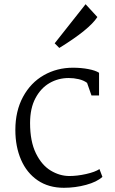

<svg xmlns="http://www.w3.org/2000/svg" viewBox="-20 -883 546 913"><path d="M53 0ZM451 -537V-429H415L394 -489Q378 -501 354.5 -506.5Q331 -512 307 -512Q257 -512 215.5 -488Q174 -464 148.5 -416Q123 -368 123 -298Q123 -211 150.5 -154.5Q178 -98 221 -72Q264 -46 310 -46Q347 -46 389.5 -55.5Q432 -65 453 -79L467 -42Q441 -18 389.5 -4Q338 10 284 10Q211 10 159 -25.5Q107 -61 80 -123.5Q53 -186 53 -265Q53 -355 89.5 -422.5Q126 -490 188.5 -525.5Q251 -561 327 -561Q366 -561 400 -554.5Q434 -548 451 -537ZM387 -863 443 -802Q405 -743 262 -655L240 -677Z"/></svg>

Font: Martel Light
Style: Regular
Weight: 300
Designer: Dan Reynolds
Foundry: Dan Reynolds
Version: Version 1.001; ttfautohint (v1.1) -l 5 -r 5 -G 72 -x 0 -D la